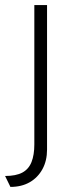

<svg xmlns="http://www.w3.org/2000/svg" viewBox="-32 -540 280 755"><path d="M-12 152Q31 152 56 138.5Q81 125 92 97Q103 69 103 28V-520H153V48Q153 92 135 125Q117 158 85 176.5Q53 195 9 195Z"/></svg>

Font: Mach ExtraLight
Style: Regular
Weight: 250
Version: Version 1.002